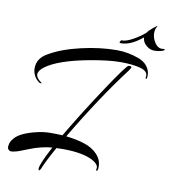

<svg xmlns="http://www.w3.org/2000/svg" viewBox="-102 -917 1038 1156"><g transform="rotate(10 417.0 -339.0)"><path d="M211 140Q211 114 270 2Q202 8 132 36Q103 47 85 54.5Q67 62 44 66.5Q21 71 15 62Q7 56 7 44.5Q7 33 11.5 19.5Q16 6 30 -10Q60 -47 150 -70Q199 -83 245 -83Q291 -83 317 -81Q408 -235 516.5 -398.5Q625 -562 637 -562Q638 -562 642 -562.5Q646 -563 648 -562.5Q650 -562 652.5 -561Q655 -560 655 -557Q655 -551 644 -536Q496 -341 341 -79Q406 -72 455.5 -55.5Q505 -39 535 -6.5Q565 26 565 67Q565 94 557 93Q552 93 553.5 86Q555 79 555 76Q555 53 520 34Q457 0 336 0Q316 0 295 1Q244 92 225 140Q220 151 215.5 151Q211 151 211 140ZM752 -521Q752 -552 704 -564Q656 -576 586.5 -576Q517 -576 405 -556Q214 -521 137 -464Q104 -440 104 -417Q104 -394 136 -372Q144 -367 133 -367Q127 -367 123 -371Q98 -388 87 -419Q82 -433 82 -450Q82 -511 143 -545Q220 -590 335 -616.5Q450 -643 552 -643Q620 -643 688 -618Q724 -604 742 -579Q760 -554 760 -526Q760 -503 754.5 -503.5Q749 -504 750.5 -510Q752 -516 752 -521ZM569 -688Q559 -688 559 -691.5Q559 -695 562.5 -701Q566 -707 569.5 -706.5Q573 -706 574 -706Q596 -706 633.5 -726Q671 -746 706 -775L707 -776Q719 -793 741.5 -811Q764 -829 766 -829Q768 -829 761 -817Q754 -805 754 -783Q754 -761 765 -739Q785 -698 816 -698Q819 -698 826.5 -699Q834 -700 834 -696Q834 -690 815 -684.5Q796 -679 773.5 -679Q751 -679 732 -692Q700 -714 699 -747Q627 -688 569 -688Z"/></g></svg>

Font: Arizonia
Style: Regular
Weight: 400
Designer: Robert E. Leuschke
Foundry: Robert E. Leuschke
Version: Version 1.003